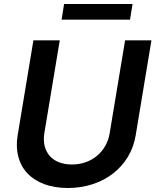

<svg xmlns="http://www.w3.org/2000/svg" viewBox="-20 -929 777 960"><path d="M642.8 -909.1H300.4L288 -830.6H630ZM605.5 -727.3 528.4 -263.1C513.8 -172.2 439.6 -106.5 339.5 -106.5C239.3 -106.5 187.1 -172.2 201.7 -263.1L278.8 -727.3H147L68.2 -252.1C42.6 -95.9 141.3 11 319.6 11C496.8 11 632.8 -95.9 658.4 -252.1L737.2 -727.3Z"/></svg>

Font: TID UI Semi Bold
Style: Italic
Weight: 600
Italic angle: -9.39999°
Designer: The TID Project Authors
Foundry: Bakken & Bæck
Version: Version 1.001;hotconv 1.0.109;makeotfexe 2.5.65596